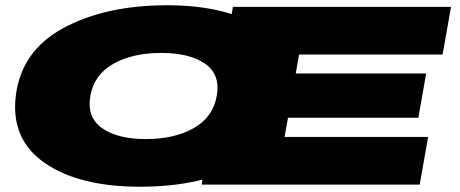

<svg xmlns="http://www.w3.org/2000/svg" viewBox="-20 -701 1747 729"><path d="M512.5 8Q280.5 8 150.2 -82Q20 -172 40 -337Q61 -508.5 221.2 -594.8Q381.5 -681 613.5 -681Q845.5 -681 975.8 -591.5Q1106 -502 1086 -337Q1065 -165.5 904.8 -78.8Q744.5 8 512.5 8ZM534 -173Q642 -173 715.5 -214.5Q789 -256 803 -337Q817.5 -418 758.8 -459Q700 -500 592 -500Q484 -500 410.8 -459Q337.5 -418 323 -337Q309 -256 367.5 -214.5Q426 -173 534 -173ZM745.5 0 864.5 -675H1692.5L1660.5 -494H1115.5L1103 -422H1598L1568.5 -254H1073.5L1060.5 -181H1605.5L1573.5 0Z"/></svg>

Font: Anybody UltraExpanded Black
Style: Italic
Weight: 900
Width: 9
Italic angle: -10°
Designer: Tyler Finck
Foundry: Etcetera Type Company
Version: Version 1.010; ttfautohint (v1.8.3) -l 8 -r 50 -G 200 -x 14 